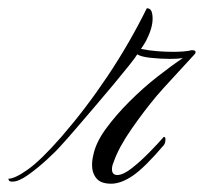

<svg xmlns="http://www.w3.org/2000/svg" viewBox="-148 -441 492 463"><path d="M120 2Q95 2 84.5 -11Q74 -24 74 -43Q74 -55 77 -67Q83 -97 107 -130Q131 -163 164 -196Q197 -229 231.5 -256Q266 -283 293 -301Q281 -299 262 -299Q240 -299 216 -301.5Q192 -304 183 -310Q179 -303 163.5 -283.5Q148 -264 125.5 -237Q103 -210 79 -182Q55 -154 34 -129.5Q13 -105 0 -91Q-13 -76 -35.5 -55.5Q-58 -35 -80.5 -19Q-103 -3 -118 -3Q-125 -3 -126.5 -6Q-128 -9 -128 -10Q-112 -10 -80.5 -32.5Q-49 -55 0 -111Q59 -179 111.5 -257.5Q164 -336 206 -421H207Q220 -421 220 -396Q220 -373 204 -342Q200 -335 192 -323Q212 -319 232 -317.5Q252 -316 269 -316Q283 -316 295 -317Q307 -318 314 -320Q323 -320 323.5 -316.5Q324 -313 322 -311Q318 -307 305.5 -293Q293 -279 277.5 -262.5Q262 -246 249 -231.5Q236 -217 230 -210Q199 -173 168.5 -129Q138 -85 126 -50Q122 -41 122 -33Q122 -19 135 -19Q149 -19 170 -35.5Q191 -52 212.5 -74Q234 -96 247 -111Q251 -111 251 -105Q251 -96 247 -91Q201 -37 172.5 -17.5Q144 2 120 2Z"/></svg>

Font: Luxurious Script
Style: Regular
Weight: 400
Designer: Robert E. Leuschke
Foundry: Robert E. Leuschke
Version: Version 1.010; ttfautohint (v1.8.3)